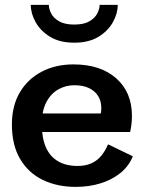

<svg xmlns="http://www.w3.org/2000/svg" viewBox="-20 -742 594 774"><path d="M140 -284.5H386.3Q387.7 -290.6 388 -296Q388.3 -301.4 388.3 -307.1Q388.3 -335 375.5 -355.2Q362.8 -375.3 338.7 -386.9Q314.7 -398.4 279.3 -398.4Q244.9 -398.4 215 -381.6Q185.1 -364.9 166.7 -329.9Q148.3 -294.9 148.8 -240.9Q148.5 -185.9 164.9 -148.4Q181.4 -110.9 213.8 -92Q246.2 -73 292.9 -73Q326.1 -73 349.9 -84.3Q373.7 -95.6 389.5 -115.6Q405.3 -135.6 415.6 -160.2L515.5 -111.9Q498.6 -70.7 463.9 -43.4Q429.1 -16.1 383.4 -2.3Q337.7 11.4 285.4 11.4Q210.9 11.4 152.9 -16.5Q94.9 -44.4 61.4 -100.6Q28 -156.7 28 -240.2Q28 -315.8 60 -369.7Q92 -423.7 148.1 -453Q204.2 -482.4 276.1 -482.4Q385 -482.4 448.5 -426.3Q511.9 -370.2 511.9 -274.4Q511.9 -259.3 510.2 -243.3Q508.4 -227.3 504.7 -209.9H136.7ZM454.7 -722.3Q454.7 -687.3 434.8 -652Q414.9 -616.6 376.2 -593.2Q337.5 -569.9 279.5 -569.9Q221.5 -569.9 182.7 -593.2Q143.9 -616.6 124 -652Q104.1 -687.3 104.1 -722.3H176.9Q176.9 -706.7 186.2 -688Q195.5 -669.3 218.1 -656.2Q240.8 -643 279.5 -643Q318.1 -643 340.5 -656.2Q362.9 -669.3 372.3 -688Q381.6 -706.7 381.6 -722.3Z"/></svg>

Font: Panamera Thin
Style: Regular
Weight: 100
Designer: Bastien Sozeau
Foundry: NBR — Bastien Sozeau
Version: Version 3.003;gftools[0.9.33]